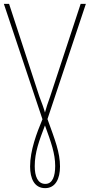

<svg xmlns="http://www.w3.org/2000/svg" viewBox="-21 -734 478 995"><path d="M213 241C266 241 290 193 290 129C290 56 264 -9 225 -117L424 -714H397L239 -234C227 -202 218 -173 212 -151C206 -173 195 -203 183 -234L26 -714H-1L199 -116C169 -44 135 45 135 129C135 191 157 241 213 241ZM214 219C174 219 159 179 159 127C159 55 182 -5 212 -84C244 4 265 62 265 126C265 178 252 219 214 219Z"/></svg>

Font: Noto Sans Condensed Thin
Style: Regular
Weight: 100
Width: 3
Designer: Monotype Design Team
Foundry: Monotype Imaging Inc.
Version: Version 2.013